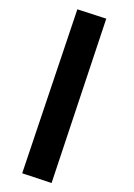

<svg xmlns="http://www.w3.org/2000/svg" viewBox="-47 -430 471 673"><g transform="rotate(-5 188.5 -93.5)"><path d="M250.5 -393.1 348.6 -351.6 107.4 205.6 7.8 162.6Z"/></g></svg>

Font: Vazir WOL
Style: Bold-WOL
Weight: 700
Designer: Saber Rastikerdar
Foundry: Saber Rastikerdar
Version: Version 30.00;August 23, 2021;FontCreator 13.0.0.2683 64-bit